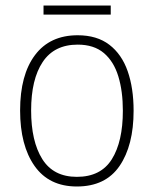

<svg xmlns="http://www.w3.org/2000/svg" viewBox="-20 -667 559 697"><path d="M465 -265Q465 -139 414 -64.5Q363 10 259 10Q158 10 105.5 -64.5Q53 -139 53 -266Q53 -395 107 -467Q161 -539 262 -539Q332 -539 377 -504.5Q422 -470 443.5 -408.5Q465 -347 465 -265ZM93 -266Q93 -154 133.5 -89.5Q174 -25 259 -25Q346 -25 386 -89Q426 -153 426 -265Q426 -336 409.5 -390Q393 -444 357 -474.5Q321 -505 262 -505Q177 -505 135 -442Q93 -379 93 -266ZM382 -647V-614H138V-647Z"/></svg>

Font: Noto Sans Gujarati UI SemiCondensed ExtraLight
Style: Regular
Weight: 200
Width: 4
Designer: Jelle Bosma - Monotype Design Team, Universal Thirst
Foundry: Monotype Imaging Inc.
Version: Version 2.106; ttfautohint (v1.8.4.7-5d5b)